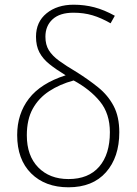

<svg xmlns="http://www.w3.org/2000/svg" viewBox="-20 -786 581 816"><path d="M293 -766Q339 -766 381 -755Q423 -744 468 -719L450 -687Q410 -710 373 -721Q336 -732 292 -732Q234 -732 203.5 -704Q173 -676 173 -630Q173 -596 187.5 -572.5Q202 -549 231.5 -527.5Q261 -506 305 -480Q356 -448 397.5 -414.5Q439 -381 463 -335.5Q487 -290 487 -224Q487 -118 430.5 -54Q374 10 271 10Q172 10 112.5 -49Q53 -108 53 -212Q53 -302 103 -367Q153 -432 259 -466Q218 -491 190 -513.5Q162 -536 147.5 -563.5Q133 -591 133 -630Q133 -693 178 -729.5Q223 -766 293 -766ZM293 -444Q234 -428 189 -398.5Q144 -369 119 -323.5Q94 -278 94 -211Q94 -124 142.5 -74.5Q191 -25 271 -25Q356 -25 401.5 -77.5Q447 -130 447 -224Q447 -303 405 -354.5Q363 -406 293 -444Z"/></svg>

Font: Noto Sans Disp ExtLt
Style: Regular
Weight: 200
Designer: Monotype Design Team
Foundry: Monotype Imaging Inc.
Version: Version 2.000;GOOG;noto-source:20170915:90ef993387c0